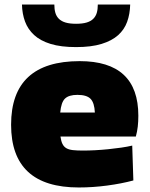

<svg xmlns="http://www.w3.org/2000/svg" viewBox="-20 -819 661 848"><path d="M328 9Q29 9 29 -268Q29 -549 332 -549Q591 -549 591 -308Q591 -282 588.5 -260Q586 -238 580 -216H247Q250 -195 256 -183Q262 -171 273 -164.5Q284 -158 302 -156Q320 -154 347 -154Q371 -154 400 -155.5Q429 -157 458.5 -160Q488 -163 515.5 -167Q543 -171 564 -176L569 -22Q517 -8 453.5 0.5Q390 9 328 9ZM322 -400Q284 -400 267 -383.5Q250 -367 246 -322H399Q397 -365 380 -382.5Q363 -400 322 -400ZM316 -611Q249 -611 203.5 -625Q158 -639 130.5 -664.5Q103 -690 90.5 -724Q78 -758 77 -799H220Q220 -778 224.5 -762.5Q229 -747 240 -736Q251 -725 269.5 -719.5Q288 -714 316 -714Q344 -714 362.5 -719.5Q381 -725 392 -736Q403 -747 407.5 -762.5Q412 -778 412 -799H555Q554 -757 541.5 -722.5Q529 -688 501.5 -663.5Q474 -639 428.5 -625Q383 -611 316 -611Z"/></svg>

Font: Encode Sans Normal
Style: Black
Weight: 900
Designer: Pablo Impallari, Andres Torresi
Foundry: Pablo Impallari, Andres Torresi
Version: Version 1.000; ttfautohint (v1.00) -l 8 -r 50 -G 200 -x 14 -